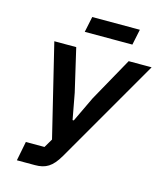

<svg xmlns="http://www.w3.org/2000/svg" viewBox="-128 -980 921 1075"><g transform="rotate(15 333.0 -442.0)"><path d="M253 -793H529L548 -884H272ZM72 0H177C238 0 275 -21 315 -90L666 -698H533L392 -445L322 -298H315L287 -449L229 -698H102L232 -163L202 -112H94Z"/></g></svg>

Font: Braiins Sans SemiBold
Style: Italic
Weight: 600
Italic angle: -11.31°
Designer: Mike Abbink, Paul van der Laan, Pieter van Rosmalen, Jiri Chlebus, Lubos Buracinsky
Foundry: Bold Monday, Sudetype
Version: Version 1.000;hotconv 1.0.109;makeotfexe 2.5.65596